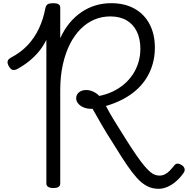

<svg xmlns="http://www.w3.org/2000/svg" viewBox="-20 -1166 1190 1205"><path d="M976 19Q935 19 902 1.5Q869 -16 838.5 -50Q808 -84 775.5 -132Q743 -180 705 -242Q675 -289 654 -323Q633 -357 618 -383Q603 -409 589.5 -433Q576 -457 561 -483Q529 -482 506 -491.5Q483 -501 470.5 -516.5Q458 -532 458 -549Q458 -572 475.5 -586.5Q493 -601 521 -601Q544 -601 566 -590.5Q588 -580 603 -564Q649 -573 688.5 -592Q728 -611 759.5 -638Q791 -665 813.5 -699Q836 -733 848.5 -773.5Q861 -814 861 -860Q861 -922 839 -967.5Q817 -1013 775 -1038Q733 -1063 672 -1063Q619 -1063 572 -1043Q525 -1023 486 -984Q447 -945 418.5 -888.5Q390 -832 374 -759Q358 -686 358 -598V-14Q358 -1 348 6.5Q338 14 315 14Q293 14 282 6.5Q271 -1 271 -14V-916Q252 -877 225.5 -844.5Q199 -812 165.5 -784.5Q132 -757 89 -733Q72 -724 59 -727.5Q46 -731 35 -751Q25 -769 28 -782Q31 -795 50 -805Q111 -837 154 -883Q197 -929 224.5 -987.5Q252 -1046 265 -1116Q270 -1135 281.5 -1140.5Q293 -1146 315 -1146Q336 -1146 347 -1139.5Q358 -1133 358 -1119V-926Q383 -981 417 -1022Q451 -1063 492 -1090.5Q533 -1118 579.5 -1132Q626 -1146 677 -1146Q763 -1146 824.5 -1111.5Q886 -1077 919 -1014Q952 -951 952 -867Q952 -812 938 -763.5Q924 -715 898 -674Q872 -633 834.5 -600Q797 -567 749 -542Q701 -517 645 -501Q655 -481 665.5 -462.5Q676 -444 689.5 -421.5Q703 -399 722 -369Q741 -339 767 -297Q806 -235 835 -193Q864 -151 886 -125Q908 -99 924 -86Q940 -73 954 -68.5Q968 -64 980 -64Q999 -64 1015 -72Q1031 -80 1045.5 -95Q1060 -110 1075 -129Q1083 -139 1095 -139Q1107 -139 1122 -129Q1136 -119 1138.5 -106.5Q1141 -94 1133 -82Q1111 -50 1084 -27Q1057 -4 1029 7.5Q1001 19 976 19Z"/></svg>

Font: Playwrite BR
Style: Regular
Weight: 400
Designer: Veronika Burian, José Scaglione
Foundry: TypeTogether
Version: Version 1.002